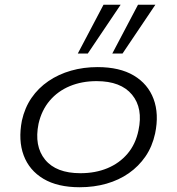

<svg xmlns="http://www.w3.org/2000/svg" viewBox="-20 -779 744 807"><path d="M315 8Q222 8 162.5 -27.5Q103 -63 79.5 -126Q56 -189 72 -272Q84 -326 112.5 -367.5Q141 -409 183.5 -438Q226 -467 278.5 -482Q331 -497 390 -497Q483 -497 542.5 -461.5Q602 -426 625.5 -363Q649 -300 632 -218Q620 -163 591.5 -121.5Q563 -80 521.5 -51Q480 -22 427.5 -7Q375 8 315 8ZM318 -51Q381 -51 431.5 -72Q482 -93 516 -133Q550 -173 562 -231Q582 -324 535 -381Q488 -438 386 -438Q324 -438 273.5 -417Q223 -396 189 -356Q155 -316 142 -259Q123 -165 169.5 -108Q216 -51 318 -51ZM452 -554 560 -759H633L495 -554ZM307 -554 415 -759H487L349 -554Z"/></svg>

Font: Nunito Sans 10pt Expanded Light
Style: Italic
Weight: 300
Width: 7
Italic angle: -9°
Designer: Vernon Adams
Foundry: Vernon Adams
Version: Version 3.101;gftools[0.9.27]